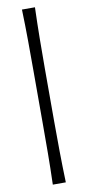

<svg xmlns="http://www.w3.org/2000/svg" viewBox="-106 -857 483 1059"><g transform="rotate(-10 135.5 -328.0)"><path d="M99.6 162.6Q102.5 69.8 103 -13.2Q103.5 -96.2 103.5 -180.2V-474.6Q103.5 -559.1 103 -642.1Q102.5 -725.1 99.6 -817.9H172.4Q169.4 -725.1 168.5 -642.1Q167.5 -559.1 167.5 -474.6V-180.2Q167.5 -96.2 168.5 -13.2Q169.4 69.8 172.4 162.6Z"/></g></svg>

Font: Pinar-FD Regular
Style: FD-Regular
Weight: 400
Designer: Amin Abedi
Version: Version 3.000